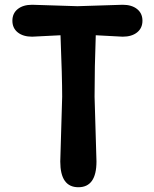

<svg xmlns="http://www.w3.org/2000/svg" viewBox="-20 -776 645 806"><path d="M377 -370 385 -98Q385 10 309 10Q233 10 233 -98L241 -370Q241 -452 234 -628L115 -622Q77 -622 54.5 -640Q32 -658 32 -689Q32 -720 54.5 -738Q77 -756 115 -756L305 -750L495 -756Q533 -756 555.5 -738Q578 -720 578 -689Q578 -658 555.5 -640Q533 -622 495 -622L382 -628Q377 -496 377 -370Z"/></svg>

Font: Delius Unicase
Style: Bold
Weight: 700
Designer: Natalia Raices
Foundry: Natalia Raices
Version: Version 1.001